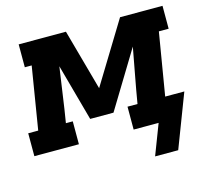

<svg xmlns="http://www.w3.org/2000/svg" viewBox="-114 -632 961 891"><g transform="rotate(-15 367.0 -187.0)"><path d="M636 146H525L581 0H461V-110H509Q520 -176 532.5 -241.5Q545 -307 557 -373L391 -100H279L204 -373Q194 -307 185 -241.5Q176 -176 165 -110H198V0H-16V-110H32L81 -410H48V-520H275L356 -227L535 -520H739V-410H692L642 -110H734Z"/></g></svg>

Font: Iosevka Etoile XBdObl
Style: Regular
Weight: 800
Italic angle: -9°
Designer: Belleve Invis
Foundry: Belleve Invis
Version: Version 15.5.2; ttfautohint (v1.8.4)